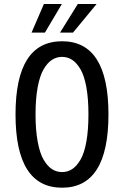

<svg xmlns="http://www.w3.org/2000/svg" viewBox="-20 -908 610 940"><path d="M134.5 -748.5 195 -888.5H283L200 -748.5ZM274 -748.5 361 -888.5H453L337.5 -748.5ZM284 11Q56 11 56 -348Q56 -706 284 -706Q511 -706 511 -348Q511 11 284 11ZM234.5 -80Q257 -65.5 284 -65.5Q311 -65.5 333.2 -80Q355.5 -94.5 374 -126Q392.5 -157.5 402.8 -214.2Q413 -271 413 -348Q413 -425 402.8 -481.2Q392.5 -537.5 374 -569Q355.5 -600.5 333.2 -615Q311 -629.5 284 -629.5Q257 -629.5 234.5 -615Q212 -600.5 193.5 -569Q175 -537.5 164.5 -481.2Q154 -425 154 -348Q154 -271 164.5 -214.5Q175 -158 193.5 -126.2Q212 -94.5 234.5 -80Z"/></svg>

Font: League Mono Narrow
Style: Regular
Weight: 400
Width: 3
Designer: Tyler Finck
Foundry: The League of Moveable Type / Tyler Finck
Version: Version 2.210